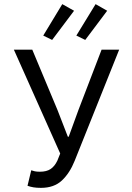

<svg xmlns="http://www.w3.org/2000/svg" viewBox="-20 -896 640 928"><path d="M178 12Q157 12 142 9.5Q127 7 113 2L131 -73Q139 -70 148.5 -68Q158 -66 173 -66Q205 -66 224.5 -79Q244 -92 257 -119L271 -154L47 -656H136L258 -364L308 -235H312L359 -364L471 -656H556L341 -119Q317 -59 279 -23.5Q241 12 178 12ZM232 -703 189 -724 281 -876 338 -844ZM392 -703 349 -724 442 -876 498 -844Z"/></svg>

Font: Source Code Pro
Style: Regular
Weight: 400
Monospace: yes
Designer: Paul D. Hunt, Teo Tuominen
Foundry: Adobe Systems Incorporated
Version: Version 1.018;hotconv 1.0.116;makeotfexe 2.5.65601